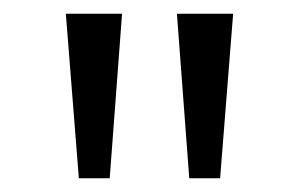

<svg xmlns="http://www.w3.org/2000/svg" viewBox="-20 -750 436 280"><path d="M140 -490H95L76 -730H158ZM301 -490H256L238 -730H320Z"/></svg>

Font: Fauna One
Style: Regular
Weight: 400
Version: Version 1.001